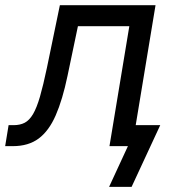

<svg xmlns="http://www.w3.org/2000/svg" viewBox="-55 -561 647 737"><path d="M-35.2 0 -22 -80.6H-2.4Q22 -80.6 39.8 -89.8Q57.6 -99.1 71.8 -123Q85.9 -147 98.4 -189.9Q110.8 -232.9 125 -300.3L174.8 -541H542L452.6 0H365.2L441.4 -460.4H244.1L204.1 -269.5Q185.1 -178.2 158.9 -118.4Q132.8 -58.6 93.5 -29.3Q54.2 0 -5.9 0ZM363.8 156.2 436 0H404.3L417.5 -80.6H560.1L450.2 156.2Z"/></svg>

Font: Inter 17pt
Style: Italic
Weight: 400
Italic angle: -9.3988°
Version: Version 4.001;git-66647c0bb